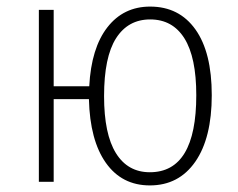

<svg xmlns="http://www.w3.org/2000/svg" viewBox="-20 -552 723 583"><path d="M623 -263Q623 -133 573 -61Q523 11 435 11Q350 11 301.5 -57.5Q253 -126 250 -251H143V0H98V-522H143V-290H251Q257 -406 306 -469Q355 -532 436 -532Q524 -532 573.5 -462.5Q623 -393 623 -263ZM576 -263Q576 -378 540 -435.5Q504 -493 436 -493Q369 -493 332.5 -436Q296 -379 296 -260Q296 -145 332 -87Q368 -29 435 -29Q576 -29 576 -263Z"/></svg>

Font: Fira Sans Condensed ExtraLight
Style: Regular
Weight: 275
Width: 3
Designer: Carrois Corporate & Edenspiekermann AG
Foundry: Carrois Corporate GbR & Edenspiekermann AG
Version: Version 4.203